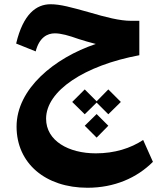

<svg xmlns="http://www.w3.org/2000/svg" viewBox="-20 -540 740 904"><path d="M392 344C518 344 624 298 700 222L654 119C595 158 520 182 431 182C303 182 197 123 197 19C197 -113 379 -232 636 -280V-442H597C544 -442 478 -459 400 -482C314 -506 264 -520 218 -520C151 -520 89 -474 56 -335L148 -298C165 -364 203 -383 238 -383C268 -383 303 -373 351 -356C374 -349 402 -340 431 -333C235 -267 58 -121 58 56C58 229 194 344 392 344ZM320 -60 379 -2 435 -57 490 -2 549 -60 490 -119 435 -63 379 -119ZM379 52 435 108 490 52 435 -3Z"/></svg>

Font: Wafeq
Style: Bold
Weight: 700
Designer: Rasmus Andersson & Azza Alameddine
Foundry: Google & TypeTogether
Version: Version 3.000;FEAKit 1.0